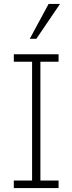

<svg xmlns="http://www.w3.org/2000/svg" viewBox="-20 -950 366 970"><path d="M275.9 0H49.8V-38.1H142.1V-638.2H49.8V-675.8H275.9V-638.2H184.1V-38.1H275.9ZM163.6 -753.9H130.4L225.6 -930.2H283.2Z"/></svg>

Font: Clear Sans Thin
Style: Regular
Weight: 250
Foundry: Intel Corporation
Version: Version 1.00